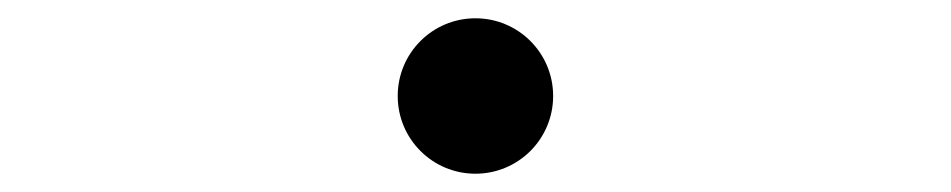

<svg xmlns="http://www.w3.org/2000/svg" viewBox="-20 -485 1040 210"><path d="M500 -295C547 -295 585 -333 585 -380C585 -427 547 -465 500 -465C453 -465 415 -427 415 -380C415 -333 453 -295 500 -295Z"/></svg>

Font: Noto Serif CJK SC ExtraLight
Style: Regular
Weight: 200
Designer: Ryoko NISHIZUKA 西塚涼子 (kana & ideographs); Frank Grießhammer (Latin, Greek & Cyrillic); Wenlong ZHANG 张文龙 (bopomofo); San
Foundry: Adobe
Version: Version 2.001;hotconv 1.1.0;makeotfexe 2.6.0